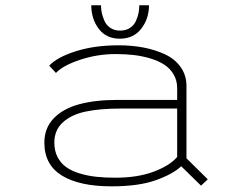

<svg xmlns="http://www.w3.org/2000/svg" viewBox="-20 -680 890 712"><path d="M532.5 -660.5Q532.5 -610.5 503.8 -573.5Q475 -536.5 424.5 -536.5Q374 -536.5 346.2 -573.2Q318.5 -610 318.5 -660.5H354.5Q354.5 -646.5 357.5 -632.2Q360.5 -618 367.5 -602.2Q374.5 -586.5 389.5 -576.5Q404.5 -566.5 425.5 -566.5Q447 -566.5 462 -576.5Q477 -586.5 484 -602.2Q491 -618 493.8 -632.2Q496.5 -646.5 496.5 -660.5ZM419.5 -512Q468.5 -512 512 -503.8Q555.5 -495.5 592 -478.5Q628.5 -461.5 650 -431.2Q671.5 -401 671.5 -361V-93L750.5 -15L725.5 8.5L652 -63.5Q621.5 -34.5 558 -11.8Q494.5 11 393.5 11Q274.5 11 209.5 -29Q144.5 -69 144.5 -151Q144.5 -205 179 -241Q213.5 -277 273 -293.2Q332.5 -309.5 415.5 -309.5H637V-353Q637 -381.5 623.8 -404Q610.5 -426.5 588.8 -440.5Q567 -454.5 536.8 -463.5Q506.5 -472.5 475.2 -476Q444 -479.5 408.5 -479.5Q340.5 -479.5 276.8 -458.2Q213 -437 187.5 -409.5L162.5 -436.5Q192.5 -468.5 261.8 -490.2Q331 -512 419.5 -512ZM408 -21Q490.5 -21 550.2 -43.5Q610 -66 637 -98V-277.5H428.5Q350.5 -277.5 297.5 -266.2Q244.5 -255 213 -226.2Q181.5 -197.5 181.5 -151Q181.5 -121 193.2 -98Q205 -75 225.2 -60.5Q245.5 -46 275 -37Q304.5 -28 336.8 -24.5Q369 -21 408 -21Z"/></svg>

Font: League Mono Wide Thin
Style: Regular
Weight: 100
Width: 8
Designer: Tyler Finck
Foundry: The League of Moveable Type / Tyler Finck
Version: Version 2.210